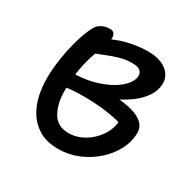

<svg xmlns="http://www.w3.org/2000/svg" viewBox="-123 -631 773 772"><g transform="rotate(30 264.0 -245.5)"><path d="M238.2 16Q184.2 16 149.1 -4.8Q114 -25.6 93.4 -59Q72.8 -92.4 64.7 -131.2Q56.6 -170 56.6 -206.8Q56.6 -250.8 64.3 -300.5Q72 -350.2 85 -395.5Q98 -440.8 114.2 -471.4Q120.8 -484 130.8 -491.8Q140.8 -499.6 153 -503.2Q165.2 -506.8 177.8 -506.8Q190.4 -506.8 196.7 -499.5Q203 -492.2 203 -478.6Q203 -463.6 194.2 -440.8Q185.4 -418 173.2 -384.8Q161 -351.6 152.2 -306.2Q143.4 -260.8 143.4 -199.8Q143.4 -140.4 166.6 -100.2Q189.8 -60 241.2 -60Q278.6 -60 313 -79.9Q347.4 -99.8 370.6 -134.3Q393.8 -168.8 395.6 -211.6L407.4 -195.4Q381.2 -203.4 345.9 -209.3Q310.6 -215.2 271.7 -217.4Q232.8 -219.6 195.6 -218.4Q158.4 -217.2 130.2 -211.8L130.8 -277.4Q184.8 -277.6 228.6 -289.3Q272.4 -301 304.6 -319.4Q336.8 -337.8 354 -359.3Q371.2 -380.8 371.2 -400.6Q371.2 -414.4 360.5 -423.3Q349.8 -432.2 324 -432.2Q295.2 -432.2 267.7 -424.5Q240.2 -416.8 211.9 -405Q183.6 -393.2 149.8 -380.4Q135.8 -376.4 124.3 -383.5Q112.8 -390.6 113.6 -402.8Q114.4 -417.2 128.3 -429.4Q142.2 -441.6 156.2 -448.4Q209.8 -479.8 260 -492.3Q310.2 -504.8 355.6 -504.8Q393 -504.8 418.5 -494Q444 -483.2 457.6 -464.6Q471.2 -446 471.2 -423.6Q471.2 -390.6 451.6 -361.2Q432 -331.8 398.2 -307.6Q364.4 -283.4 323.4 -266.3Q282.4 -249.2 239.4 -242L246.2 -280.6Q295.6 -283 338.1 -280.4Q380.6 -277.8 412.8 -268.7Q445 -259.6 463.3 -242.5Q481.6 -225.4 481.6 -198.8Q481.6 -158.2 461.5 -119.8Q441.4 -81.4 407.1 -50.8Q372.8 -20.2 329.1 -2.1Q285.4 16 238.2 16Z"/></g></svg>

Font: Shantell Sans Light
Style: Regular
Weight: 300
Designer: Stephen Nixon, Anya Danilova, Shantell Martin
Foundry: Arrow Type
Version: Version 1.011;[c5ecc13dd]